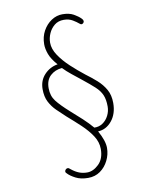

<svg xmlns="http://www.w3.org/2000/svg" viewBox="-94 -840 794 1006"><g transform="rotate(-10 303.0 -337.0)"><path d="M293 97Q254 97 227 83Q200 69 187 55Q184 52 182 49.5Q180 47 180 44Q180 40 182 36.5Q184 33 187.5 30.5Q191 28 196 28Q200 28 203.5 31Q207 34 211 37Q231 53 250.5 60.5Q270 68 293 68Q325 68 354.5 39.5Q384 11 384 -41Q384 -78 362 -111.5Q340 -145 306 -177Q272 -209 236 -240Q212 -262 189.5 -284Q167 -306 152.5 -334Q138 -362 138 -402Q138 -448 167 -479Q196 -510 238 -517Q208 -551 197.5 -579.5Q187 -608 187 -632Q187 -672 204.5 -703.5Q222 -735 249.5 -753Q277 -771 308 -771Q344 -771 367 -758Q390 -745 403 -732Q408 -727 410 -723Q412 -719 412 -717Q412 -713 410 -709.5Q408 -706 404.5 -704Q401 -702 398 -702Q396 -702 393 -703.5Q390 -705 387 -708Q377 -717 357 -729Q337 -741 310 -741Q280 -741 260 -724.5Q240 -708 229.5 -684Q219 -660 219 -635Q219 -602 242 -567.5Q265 -533 300 -500.5Q335 -468 372 -439Q402 -417 429 -393Q456 -369 473 -339Q490 -309 490 -267Q490 -210 460 -173Q430 -136 386 -134Q417 -79 417 -41Q417 -6 401 26Q385 58 357.5 77.5Q330 97 293 97ZM370 -157Q395 -156 415 -169.5Q435 -183 446.5 -206Q458 -229 458 -254Q458 -291 447.5 -315.5Q437 -340 413 -362Q389 -384 350 -415Q325 -435 300.5 -454.5Q276 -474 257 -494Q220 -491 195 -468Q170 -445 170 -402Q170 -361 192 -332.5Q214 -304 260 -263Q289 -238 318.5 -210.5Q348 -183 370 -157Z"/></g></svg>

Font: Playpen Sans Thin
Style: Regular
Weight: 250
Designer: Laura Meseguer, Veronika Burian, José Scaglione
Foundry: TypeTogether
Version: Version 1.001